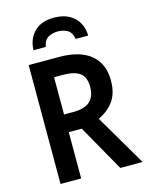

<svg xmlns="http://www.w3.org/2000/svg" viewBox="-136 -1028 872 1114"><g transform="rotate(-15 300.0 -471.0)"><path d="M86 0V-714H268Q394 -714 459 -659.5Q524 -605 524 -505Q524 -427 489 -380Q454 -333 398 -308L579 0H445L288 -278H210V0ZM265 -384Q333 -384 365.5 -413Q398 -442 398 -500Q398 -559 364.5 -583.5Q331 -608 262 -608H210V-384ZM297 -942Q374 -942 418 -900.5Q462 -859 464 -790H389Q381 -832 355.5 -845.5Q330 -859 299 -859Q270 -859 243.5 -846Q217 -833 209 -790H135Q138 -859 180 -900.5Q222 -942 297 -942Z"/></g></svg>

Font: Noto Sans Mono SemiBold
Style: Regular
Weight: 600
Designer: Monotype Design Team
Foundry: Monotype Imaging Inc.
Version: Version 2.014; ttfautohint (v1.8.4.7-5d5b)